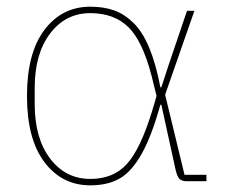

<svg xmlns="http://www.w3.org/2000/svg" viewBox="-20 -538 675 570"><path d="M248 12.2Q164.1 12.2 112.1 -56.4Q60.1 -125 60.1 -252.9Q60.1 -380.9 112.1 -449.5Q164.1 -518.1 248 -518.1Q288.6 -518.1 319.1 -507.1Q349.6 -496.1 376.5 -469.7Q403.3 -443.4 423.1 -396Q442.9 -348.6 456.1 -278.8H459L481 -346.2L535.2 -505.9H557.1L470.2 -256.8L527.8 -19H592.8V0H534.2Q520 0 512.9 -6.8Q505.9 -13.7 501 -35.2L459 -227.1H456.1Q430.2 -133.8 400.6 -81.3Q371.1 -28.8 335.7 -8.3Q300.3 12.2 248 12.2ZM248 -6.8Q316.4 -6.8 356.4 -50.8Q396.5 -94.7 431.2 -207L444.8 -252.9L430.2 -312Q403.3 -416.5 360.8 -457.8Q318.4 -499 248 -499Q174.8 -499 128.9 -438.7Q83 -378.4 83 -276.9V-229Q83 -127.4 128.9 -67.1Q174.8 -6.8 248 -6.8Z"/></svg>

Font: Anuphan Thin
Style: Regular
Weight: 250
Designer: Mike Abbink, Paul van der Laan, Pieter van Rosmalen, Mint Tantisuwanna
Foundry: Bold Monday; Cadson Demak
Version: Version 3.002;hotconv 1.0.109;makeotfexe 2.5.65596